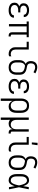

<svg xmlns="http://www.w3.org/2000/svg" viewBox="1997 -2788 1006 5040"><g transform="rotate(90 2500.0 -268.0)"><path d="M247 8Q224 8 200.5 5Q177 2 154.5 -5.5Q132 -13 112 -26Q92 -39 77.5 -57.5Q63 -76 56.5 -99Q50 -122 50 -146Q50 -167 56 -188Q62 -209 75.5 -225.5Q89 -242 107.5 -253.5Q126 -265 147 -271Q129 -278 113.5 -288.5Q98 -299 86.5 -314Q75 -329 70.5 -347.5Q66 -366 66 -384Q66 -406 72 -427.5Q78 -449 91 -466.5Q104 -484 122.5 -496Q141 -508 161.5 -515.5Q182 -523 203.5 -525.5Q225 -528 247 -528Q268 -528 289 -525.5Q310 -523 330 -516.5Q350 -510 368.5 -499Q387 -488 400.5 -472Q414 -456 421 -435.5Q428 -415 428 -394V-389H367V-392Q367 -412 355 -429.5Q343 -447 325.5 -456.5Q308 -466 287.5 -469.5Q267 -473 247 -473Q226 -473 205 -469Q184 -465 166 -454Q148 -443 137.5 -424Q127 -405 127 -383Q127 -369 131.5 -355.5Q136 -342 145.5 -331.5Q155 -321 167.5 -314.5Q180 -308 194 -304.5Q208 -301 222 -299.5Q236 -298 250 -298H305V-243H250Q234 -243 218 -241.5Q202 -240 187 -235.5Q172 -231 157.5 -224Q143 -217 132 -205.5Q121 -194 116 -178.5Q111 -163 111 -147Q111 -131 116 -115.5Q121 -100 131 -88Q141 -76 155 -68Q169 -60 184.5 -55.5Q200 -51 215.5 -49Q231 -47 247 -47Q262 -47 276.5 -48.5Q291 -50 305.5 -53Q320 -56 333.5 -62Q347 -68 358.5 -77.5Q370 -87 376.5 -100.5Q383 -114 383 -129V-131H444V-128Q444 -105 435.5 -84Q427 -63 412 -46.5Q397 -30 377 -19.5Q357 -9 335.5 -2.5Q314 4 291.5 6Q269 8 247 8Z M938 8H918Q900 8 882.5 3.5Q865 -1 852 -13Q839 -25 833 -42Q827 -59 827 -77V-465H673V0H612V-465H543V-520H957V-465H888V-77Q888 -71 889.5 -65Q891 -59 895.5 -55Q900 -51 906 -49Q912 -47 918 -47H938Z M1405 8Q1380 8 1355.5 4Q1331 0 1309 -11Q1287 -22 1269 -40Q1251 -58 1239.5 -80Q1228 -102 1224 -126.5Q1220 -151 1220 -176V-465H1075V-520H1280V-176Q1280 -150 1287.5 -125Q1295 -100 1312.5 -81.5Q1330 -63 1355 -55Q1380 -47 1405 -47Q1419 -47 1433 -51Q1447 -55 1458 -63V-8Q1447 0 1433 4Q1419 8 1405 8Z M1750 8Q1723 8 1696.5 2.5Q1670 -3 1646.5 -16Q1623 -29 1605.5 -50Q1588 -71 1577 -95.5Q1566 -120 1562 -146.5Q1558 -173 1558 -200V-269Q1558 -295 1563 -320.5Q1568 -346 1580.5 -369Q1593 -392 1612.5 -409.5Q1632 -427 1656 -438Q1638 -447 1623 -461.5Q1608 -476 1599 -494.5Q1590 -513 1586.5 -533.5Q1583 -554 1583 -574Q1583 -596 1587 -617.5Q1591 -639 1599.5 -659Q1608 -679 1623 -695.5Q1638 -712 1657 -723Q1676 -734 1697.5 -738.5Q1719 -743 1740 -743Q1784 -743 1826.5 -728.5Q1869 -714 1906 -692L1875 -644Q1861 -653 1845 -660.5Q1829 -668 1813 -674Q1797 -680 1779.5 -684Q1762 -688 1745 -688Q1724 -688 1703 -680.5Q1682 -673 1668 -656.5Q1654 -640 1648.5 -618.5Q1643 -597 1643 -576Q1643 -556 1648.5 -536Q1654 -516 1668 -501Q1682 -486 1701.5 -480Q1721 -474 1741 -470.5Q1761 -467 1780.5 -463Q1800 -459 1819 -453Q1838 -447 1856.5 -437.5Q1875 -428 1890 -415Q1905 -402 1916 -385Q1927 -368 1933 -348.5Q1939 -329 1940.5 -309Q1942 -289 1942 -269V-200Q1942 -173 1938 -146.5Q1934 -120 1923 -95.5Q1912 -71 1894.5 -50Q1877 -29 1853.5 -16Q1830 -3 1803.5 2.5Q1777 8 1750 8ZM1750 -47Q1769 -47 1788 -51.5Q1807 -56 1823 -66.5Q1839 -77 1850.5 -92Q1862 -107 1869 -125Q1876 -143 1878.5 -162Q1881 -181 1881 -200V-269Q1881 -291 1878 -313Q1875 -335 1863 -353.5Q1851 -372 1832 -384.5Q1813 -397 1792 -403.5Q1771 -410 1749.5 -413.5Q1728 -417 1706 -422Q1683 -415 1665 -398.5Q1647 -382 1636.5 -361Q1626 -340 1622.5 -316Q1619 -292 1619 -269V-200Q1619 -181 1621.5 -162Q1624 -143 1631 -125Q1638 -107 1649.5 -92Q1661 -77 1677 -66.5Q1693 -56 1712 -51.5Q1731 -47 1750 -47Z M2247 8Q2224 8 2200.5 5Q2177 2 2154.5 -5.5Q2132 -13 2112 -26Q2092 -39 2077.5 -57.5Q2063 -76 2056.5 -99Q2050 -122 2050 -146Q2050 -167 2056 -188Q2062 -209 2075.5 -225.5Q2089 -242 2107.5 -253.5Q2126 -265 2147 -271Q2129 -278 2113.5 -288.5Q2098 -299 2086.5 -314Q2075 -329 2070.5 -347.5Q2066 -366 2066 -384Q2066 -406 2072 -427.5Q2078 -449 2091 -466.5Q2104 -484 2122.5 -496Q2141 -508 2161.5 -515.5Q2182 -523 2203.5 -525.5Q2225 -528 2247 -528Q2268 -528 2289 -525.5Q2310 -523 2330 -516.5Q2350 -510 2368.5 -499Q2387 -488 2400.5 -472Q2414 -456 2421 -435.5Q2428 -415 2428 -394V-389H2367V-392Q2367 -412 2355 -429.5Q2343 -447 2325.5 -456.5Q2308 -466 2287.5 -469.5Q2267 -473 2247 -473Q2226 -473 2205 -469Q2184 -465 2166 -454Q2148 -443 2137.5 -424Q2127 -405 2127 -383Q2127 -369 2131.5 -355.5Q2136 -342 2145.5 -331.5Q2155 -321 2167.5 -314.5Q2180 -308 2194 -304.5Q2208 -301 2222 -299.5Q2236 -298 2250 -298H2305V-243H2250Q2234 -243 2218 -241.5Q2202 -240 2187 -235.5Q2172 -231 2157.5 -224Q2143 -217 2132 -205.5Q2121 -194 2116 -178.5Q2111 -163 2111 -147Q2111 -131 2116 -115.5Q2121 -100 2131 -88Q2141 -76 2155 -68Q2169 -60 2184.5 -55.5Q2200 -51 2215.5 -49Q2231 -47 2247 -47Q2262 -47 2276.5 -48.5Q2291 -50 2305.5 -53Q2320 -56 2333.5 -62Q2347 -68 2358.5 -77.5Q2370 -87 2376.5 -100.5Q2383 -114 2383 -129V-131H2444V-128Q2444 -105 2435.5 -84Q2427 -63 2412 -46.5Q2397 -30 2377 -19.5Q2357 -9 2335.5 -2.5Q2314 4 2291.5 6Q2269 8 2247 8Z M2566 215V-320Q2566 -347 2570 -373Q2574 -399 2584.5 -423.5Q2595 -448 2612 -469Q2629 -490 2652 -503.5Q2675 -517 2701 -522.5Q2727 -528 2754 -528Q2781 -528 2807 -522.5Q2833 -517 2856 -503.5Q2879 -490 2896 -469Q2913 -448 2923.5 -423.5Q2934 -399 2938 -373Q2942 -347 2942 -320V-200Q2942 -175 2939 -150Q2936 -125 2928 -101Q2920 -77 2905.5 -56Q2891 -35 2871 -20Q2851 -5 2826.5 1.5Q2802 8 2777 8Q2752 8 2727.5 1.5Q2703 -5 2683.5 -19.5Q2664 -34 2649.5 -54.5Q2635 -75 2627 -98V215ZM2754 -47Q2773 -47 2791.5 -51.5Q2810 -56 2825.5 -66.5Q2841 -77 2852 -92.5Q2863 -108 2869.5 -126Q2876 -144 2878.5 -162.5Q2881 -181 2881 -200V-320Q2881 -339 2878.5 -357.5Q2876 -376 2869.5 -394Q2863 -412 2852 -427.5Q2841 -443 2825.5 -453.5Q2810 -464 2791.5 -468.5Q2773 -473 2754 -473Q2735 -473 2716.5 -468.5Q2698 -464 2682.5 -453.5Q2667 -443 2656 -427.5Q2645 -412 2638.5 -394Q2632 -376 2629.5 -357.5Q2627 -339 2627 -320V-200Q2627 -181 2629.5 -162.5Q2632 -144 2638.5 -126Q2645 -108 2656 -93Q2667 -78 2682.5 -67Q2698 -56 2716.5 -51.5Q2735 -47 2754 -47Z M3066 215V-520H3127V-200Q3127 -181 3129 -162.5Q3131 -144 3137.5 -126.5Q3144 -109 3154.5 -93.5Q3165 -78 3180 -67.5Q3195 -57 3213 -52Q3231 -47 3250 -47Q3269 -47 3287 -52Q3305 -57 3320 -67.5Q3335 -78 3345.5 -93.5Q3356 -109 3362.5 -126.5Q3369 -144 3371 -162.5Q3373 -181 3373 -200V-520H3434V-77Q3434 -71 3436 -65Q3438 -59 3442 -55Q3446 -51 3452 -49Q3458 -47 3464 -47H3485V8H3464Q3446 8 3428.5 3.5Q3411 -1 3398 -13Q3385 -25 3379 -42Q3373 -59 3373 -77V-97Q3365 -74 3351.5 -54Q3338 -34 3318.5 -19.5Q3299 -5 3275 1.5Q3251 8 3227 8Q3199 8 3172 -1Q3145 -10 3124 -29Q3126 5 3126.5 39Q3127 73 3127 108V215Z M3905 8Q3880 8 3855.5 4Q3831 0 3809 -11Q3787 -22 3769 -40Q3751 -58 3739.5 -80Q3728 -102 3724 -126.5Q3720 -151 3720 -176V-465H3575V-520H3780V-176Q3780 -150 3787.5 -125Q3795 -100 3812.5 -81.5Q3830 -63 3855 -55Q3880 -47 3905 -47Q3919 -47 3933 -51Q3947 -55 3958 -63V-8Q3947 0 3933 4Q3919 8 3905 8ZM3719 -600 3729 -751H3792L3770 -600Z M4250 8Q4223 8 4196.5 2.5Q4170 -3 4146.5 -16Q4123 -29 4105.5 -50Q4088 -71 4077 -95.5Q4066 -120 4062 -146.5Q4058 -173 4058 -200V-269Q4058 -295 4063 -320.5Q4068 -346 4080.5 -369Q4093 -392 4112.5 -409.5Q4132 -427 4156 -438Q4138 -447 4123 -461.5Q4108 -476 4099 -494.5Q4090 -513 4086.5 -533.5Q4083 -554 4083 -574Q4083 -596 4087 -617.5Q4091 -639 4099.5 -659Q4108 -679 4123 -695.5Q4138 -712 4157 -723Q4176 -734 4197.5 -738.5Q4219 -743 4240 -743Q4284 -743 4326.5 -728.5Q4369 -714 4406 -692L4375 -644Q4361 -653 4345 -660.5Q4329 -668 4313 -674Q4297 -680 4279.5 -684Q4262 -688 4245 -688Q4224 -688 4203 -680.5Q4182 -673 4168 -656.5Q4154 -640 4148.5 -618.5Q4143 -597 4143 -576Q4143 -556 4148.5 -536Q4154 -516 4168 -501Q4182 -486 4201.5 -480Q4221 -474 4241 -470.5Q4261 -467 4280.5 -463Q4300 -459 4319 -453Q4338 -447 4356.5 -437.5Q4375 -428 4390 -415Q4405 -402 4416 -385Q4427 -368 4433 -348.5Q4439 -329 4440.5 -309Q4442 -289 4442 -269V-200Q4442 -173 4438 -146.5Q4434 -120 4423 -95.5Q4412 -71 4394.5 -50Q4377 -29 4353.5 -16Q4330 -3 4303.5 2.5Q4277 8 4250 8ZM4250 -47Q4269 -47 4288 -51.5Q4307 -56 4323 -66.5Q4339 -77 4350.5 -92Q4362 -107 4369 -125Q4376 -143 4378.5 -162Q4381 -181 4381 -200V-269Q4381 -291 4378 -313Q4375 -335 4363 -353.5Q4351 -372 4332 -384.5Q4313 -397 4292 -403.5Q4271 -410 4249.5 -413.5Q4228 -417 4206 -422Q4183 -415 4165 -398.5Q4147 -382 4136.5 -361Q4126 -340 4122.5 -316Q4119 -292 4119 -269V-200Q4119 -181 4121.5 -162Q4124 -143 4131 -125Q4138 -107 4149.5 -92Q4161 -77 4177 -66.5Q4193 -56 4212 -51.5Q4231 -47 4250 -47Z M4721 8Q4695 8 4670 2Q4645 -4 4624 -19Q4603 -34 4588.5 -55Q4574 -76 4565 -100Q4556 -124 4553 -149.5Q4550 -175 4550 -200V-320Q4550 -345 4553 -370.5Q4556 -396 4565 -420Q4574 -444 4588.5 -465Q4603 -486 4624 -501Q4645 -516 4670 -522Q4695 -528 4721 -528Q4740 -528 4758 -521.5Q4776 -515 4791 -503Q4806 -491 4817 -475.5Q4828 -460 4837 -443.5Q4846 -427 4853 -409.5Q4860 -392 4866 -374Q4872 -410 4878 -446.5Q4884 -483 4891 -520H4948Q4935 -456 4922.5 -391.5Q4910 -327 4896 -263Q4911 -198 4923.5 -132Q4936 -66 4950 0H4893Q4886 -38 4879.5 -76Q4873 -114 4867 -152Q4861 -134 4854 -116Q4847 -98 4838 -80.5Q4829 -63 4818 -47Q4807 -31 4792 -18.5Q4777 -6 4758.5 1Q4740 8 4721 8ZM4721 -47Q4737 -47 4752.5 -55Q4768 -63 4779 -76Q4790 -89 4797.5 -104Q4805 -119 4811.5 -134.5Q4818 -150 4823 -166Q4828 -182 4832 -198Q4836 -214 4840 -230.5Q4844 -247 4847 -264Q4844 -280 4840 -296Q4836 -312 4832 -327.5Q4828 -343 4822.5 -358.5Q4817 -374 4811 -389.5Q4805 -405 4797 -419.5Q4789 -434 4778 -446Q4767 -458 4752 -465.5Q4737 -473 4721 -473Q4703 -473 4685.5 -467.5Q4668 -462 4655 -450Q4642 -438 4633 -422.5Q4624 -407 4619 -390Q4614 -373 4612.5 -355.5Q4611 -338 4611 -320V-200Q4611 -182 4612.5 -164.5Q4614 -147 4619 -130Q4624 -113 4633 -97.5Q4642 -82 4655 -70Q4668 -58 4685.5 -52.5Q4703 -47 4721 -47Z"/></g></svg>

Font: Iosevka Light
Style: Regular
Weight: 300
Monospace: yes
Designer: Belleve Invis
Foundry: Belleve Invis
Version: Version 32.5.0; ttfautohint (v1.8.4)